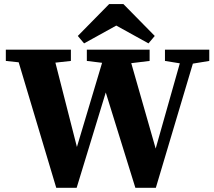

<svg xmlns="http://www.w3.org/2000/svg" viewBox="-20 -894 1021 916"><path d="M248.3 1.9H345.7L493.7 -482.7L475.4 -482.4L625.8 1.9H723.5L920 -657H856.3L714.6 -156.6H730.9L587.8 -657H485.8L338.5 -164.5L354.3 -164.2L228.5 -657H51.1L248.3 1.9ZM7.8 -603.3 148.6 -588.3H182.3L318.2 -603.3V-657H7.8V-603.3ZM394.3 -603.3 516.5 -588.3H570.4L693.8 -603.3V-657H394.3V-603.3ZM767 -603.3 860.5 -588.3H887L978.4 -603.3V-657H767V-603.3ZM568.8 -874.5H500.7L351.2 -722.5L381.1 -687L582.5 -798.4H487L688.4 -687L718.3 -722.5L568.8 -874.5Z"/></svg>

Font: Source Serif Variable
Style: Regular
Weight: 389
Designer: Frank Grießhammer
Foundry: Adobe Systems Incorporated
Version: Version 3.001;hotconv 1.0.111;makeotfexe 2.5.65597